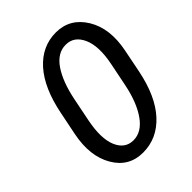

<svg xmlns="http://www.w3.org/2000/svg" viewBox="-207 -834 957 957"><g transform="rotate(-45 271.5 -355.5)"><path d="M345.7 -643.1Q287.1 -643.6 245.6 -583Q204.6 -522.5 184.1 -420.4L159.2 -296.4Q137.7 -188.5 163.1 -127.9Q188.5 -67.4 247.1 -66.9Q305.7 -66.9 348.6 -127.4Q391.6 -188 412.6 -291L437.5 -414.6Q459 -521 431.6 -582Q404.3 -643.1 345.7 -643.1ZM87.9 -77.1Q36.6 -164.6 63 -296.4L87.9 -419.4Q116.7 -564.9 186 -643.1Q255.9 -721.2 354.5 -721.2Q453.1 -720.7 506.8 -632.8Q560.5 -544.9 534.2 -413.6L509.8 -291Q480.5 -145 409.2 -67.4Q337.9 10.3 238.3 10.3Q138.7 10.3 87.9 -77.1Z"/></g></svg>

Font: RobotoCondensed-Italic
Style: Italic
Weight: 400
Designer: Google
Version: Version 1.200311; 2013